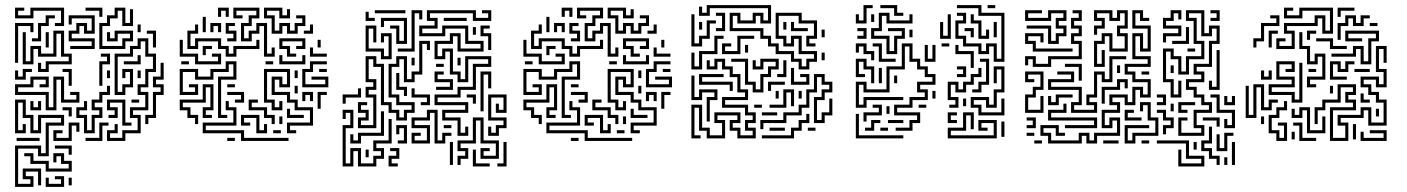

<svg xmlns="http://www.w3.org/2000/svg" viewBox="-20 -536 5510 752"><path d="M195 -434V-446H219V-494H111V-464H39V-506H75V-494H51V-476H99V-506H231V-434ZM369 -470V-494H315V-506H381V-470ZM369 -344V-446H399V-476H429V-506H471V-446H489V-500H501V-434H459V-494H441V-464H411V-434H381V-356H459V-386H489V-404H441V-374H399V-410H411V-386H429V-416H501V-374H471V-344ZM105 -374V-386H129V-446H159V-476H195V-464H171V-434H141V-374ZM255 -344V-356H339V-374H249V-416H279V-446H321V-416H339V-464H261V-440H249V-476H351V-404H309V-434H291V-404H261V-386H351V-344ZM39 -290V-446H111V-410H99V-434H51V-290ZM519 -410V-440H531V-410ZM129 -254V-290H141V-266H159V-296H249V-314H219V-404H201V-314H129V-344H111V-284H69V-410H81V-296H99V-356H141V-326H189V-416H231V-326H261V-284H171V-254ZM579 -350V-404H555V-416H591V-350ZM159 -350V-410H171V-350ZM399 16V-26H429V-50H441V-14H411V4H459V-26H519V-74H489V-116H549V-164H519V-206H549V-266H579V-314H549V-374H531V-344H501V-314H441V-176H459V-206H489V-254H471V-230H459V-266H501V-194H471V-164H429V-326H489V-356H519V-386H561V-326H591V-254H561V-194H531V-176H561V-104H501V-86H531V-14H471V16ZM369 -200V-296H399V-314H375V-326H411V-284H381V-200ZM465 -284V-296H519V-320H531V-284ZM549 -50V-86H579V-176H609V-194H579V-236H609V-290H621V-224H591V-206H621V-164H591V-74H561V-50ZM249 -200V-254H225V-266H261V-200ZM39 -224V-260H51V-236H69V-266H105V-254H81V-224ZM399 -230V-260H411V-230ZM519 -230V-260H531V-230ZM159 -104V-164H39V-206H99V-236H171V-194H135V-206H159V-224H111V-194H51V-176H171V-116H189V-236H231V-146H279V-164H255V-176H291V-134H219V-224H201V-104ZM309 -14V-74H279V-116H309V-140H321V-104H291V-86H321V-26H339V-86H369V-104H339V-146H369V-176H399V-200H411V-164H381V-134H351V-116H381V-74H351V-14ZM495 -134V-146H525V-134ZM459 -44V-134H411V-116H441V-74H405V-86H429V-104H399V-146H471V-56H495V-44ZM39 196V34H141V64H159V-56H219V-74H141V-14H99V-74H69V-134H51V-26H69V-50H81V-14H39V-146H81V-86H111V-26H129V-86H231V-44H171V76H129V46H51V184H99V166H69V124H141V190H129V136H81V154H111V196ZM99 -104V-140H111V-116H129V-140H141V-104ZM249 -80V-104H225V-116H261V-80ZM189 16V-26H225V-14H201V4H249V-56H291V-20H279V-44H261V16ZM315 16V4H369V-56H405V-44H381V16ZM45 16V4H135V16ZM249 70V46H195V34H261V70ZM159 136V106H99V76H75V64H111V94H171V124H249V106H219V76H201V100H189V64H231V94H261V136ZM159 196V160H171V184H219V166H195V154H231V196ZM249 190V160H261V190Z M834 -470V-506H876V-470H864V-494H846V-470ZM1014 -314V-434H996V-404H966V-374H924V-446H954V-476H984V-494H906V-476H930V-464H894V-506H996V-464H966V-434H936V-386H954V-416H984V-446H1026V-326H1044V-350H1056V-314ZM1044 -404V-464H1014V-506H1086V-476H1104V-500H1116V-464H1074V-494H1026V-476H1056V-416H1074V-446H1116V-416H1134V-446H1164V-464H1140V-476H1176V-434H1146V-404H1104V-434H1086V-404ZM774 -410V-470H786V-410ZM804 -410V-446H846V-410H834V-434H816V-410ZM870 -374V-386H894V-404H864V-446H900V-434H876V-416H906V-374ZM1170 -404V-416H1194V-440H1206V-404ZM864 -314V-344H834V-374H756V-344H714V-416H744V-440H756V-404H726V-356H744V-386H846V-356H876V-326H894V-356H984V-380H996V-344H906V-314ZM1104 -314V-344H1074V-386H1176V-344H1140V-356H1164V-374H1086V-356H1116V-326H1140V-314ZM744 -284V-314H684V-380H696V-326H756V-296H834V-314H810V-326H846V-284ZM1224 -350V-380H1236V-350ZM774 -320V-356H810V-344H786V-320ZM1194 -314V-350H1206V-326H1260V-314ZM1074 -284V-320H1086V-296H1164V-320H1176V-284ZM834 -74V-236H894V-284H876V-254H816V-224H744V-254H696V-176H744V-194H720V-206H756V-164H684V-266H756V-236H804V-266H864V-296H906V-224H846V-86H870V-74ZM1164 -194V-266H1194V-296H1260V-284H1206V-254H1176V-206H1254V-224H1200V-236H1266V-194ZM1020 -284V-296H1050V-284ZM690 -284V-296H720V-284ZM1104 -14V-56H1194V-104H1134V-134H1104V-164H1044V-236H1086V-206H1104V-254H1026V-146H1056V-116H1074V-140H1086V-104H1044V-134H1014V-266H1116V-194H1074V-224H1056V-176H1116V-146H1146V-116H1206V-44H1116V-26H1140V-14ZM1230 -254V-266H1260V-254ZM1134 -230V-260H1146V-230ZM744 -50V-74H714V-104H684V-146H774V-206H816V-104H786V-86H810V-74H774V-116H804V-194H786V-134H696V-116H726V-86H756V-50ZM870 -194V-206H900V-194ZM1134 -170V-200H1146V-170ZM900 -134V-146H924V-164H870V-176H936V-134ZM1164 -140V-176H1206V-140H1194V-164H1176V-140ZM1224 -110V-176H1260V-164H1236V-110ZM1044 -50V-74H1014V-104H954V-146H990V-134H966V-116H1026V-86H1056V-50ZM924 16V-14H774V-56H894V-104H864V-140H876V-116H906V-44H786V-26H936V4H1110V16ZM1104 -74V-110H1116V-86H1170V-74ZM984 -14V-74H936V-56H960V-44H924V-86H996V-26H1014V-50H1026V-14ZM1074 -50V-80H1086V-50ZM1050 -14V-26H1080V-14ZM870 16V4H900V16Z M1448 -484V-496H1568V-484ZM1538 -334V-346H1592V-496H1634V-460H1622V-484H1604V-334ZM1772 -4V-64H1712V-106H1802V-124H1682V-166H1772V-196H1832V-286H1892V-304H1814V-214H1772V-244H1742V-334H1724V-304H1682V-376H1742V-406H1784V-346H1862V-364H1802V-424H1724V-394H1622V-436H1682V-454H1652V-496H1844V-466H1892V-484H1868V-496H1904V-454H1832V-484H1664V-466H1694V-424H1634V-406H1712V-436H1814V-376H1874V-334H1772V-394H1754V-364H1694V-316H1712V-346H1754V-256H1784V-226H1802V-316H1904V-274H1844V-184H1784V-154H1694V-136H1814V-94H1724V-76H1784V-16H1802V-40H1814V-4ZM1412 -454V-490H1424V-466H1448V-454ZM1532 -364V-424H1508V-436H1544V-376H1562V-454H1484V-430H1472V-466H1574V-364ZM1718 -454V-466H1808V-454ZM1472 -304V-334H1412V-436H1454V-370H1442V-424H1424V-346H1484V-316H1502V-394H1484V-370H1472V-406H1514V-304ZM1892 -340V-394H1862V-436H1898V-424H1874V-406H1904V-340ZM1832 -400V-430H1844V-400ZM1382 -34V-76H1412V-94H1382V-136H1418V-124H1394V-106H1424V-64H1394V-46H1442V-154H1412V-196H1442V-214H1412V-316H1454V-286H1484V-136H1514V-106H1544V-76H1562V-106H1592V-124H1532V-154H1502V-286H1532V-316H1574V-226H1592V-256H1622V-376H1664V-340H1652V-364H1634V-244H1604V-214H1562V-304H1544V-274H1514V-166H1544V-136H1604V-94H1574V-64H1532V-94H1502V-124H1472V-274H1442V-304H1424V-226H1454V-184H1424V-166H1454V-34ZM1772 -280V-310H1784V-280ZM1592 -280V-310H1604V-280ZM1688 -274V-286H1718V-274ZM1688 -184V-196H1742V-214H1682V-256H1718V-244H1694V-226H1754V-184ZM1862 -100V-256H1904V-190H1892V-244H1874V-100ZM1562 -160V-184H1532V-250H1544V-196H1574V-160ZM1322 -130V-166H1382V-190H1394V-154H1334V-130ZM1628 -124V-136H1652V-154H1592V-190H1604V-166H1664V-124ZM1832 -130V-154H1808V-166H1844V-130ZM1892 -4V-40H1904V-16H1922V-46H1952V-64H1892V-166H1964V-94H1922V-130H1934V-106H1952V-154H1904V-76H1964V-34H1934V-4ZM1322 116V-46H1352V-94H1334V-70H1322V-106H1364V-34H1334V104H1352V44H1394V104H1442V74H1472V56H1442V14H1502V-70H1514V26H1454V44H1484V86H1454V116H1382V56H1364V116ZM1592 26V-16H1628V-4H1604V14H1652V-34H1592V-76H1652V-106H1694V14H1712V-16H1748V-4H1724V26H1682V-94H1664V-64H1604V-46H1664V26ZM1352 26V-10H1364V14H1382V-16H1472V-100H1484V-4H1394V26ZM1772 110V74H1802V56H1772V14H1832V-76H1874V14H1934V86H1862V44H1898V56H1874V74H1922V26H1862V-64H1844V26H1784V44H1814V86H1784V110ZM1538 26V14H1562V-34H1544V-10H1532V-46H1574V26ZM1718 -34V-46H1748V-34ZM1742 110V20H1754V110ZM1928 116V104H1952V20H1964V116ZM1502 116V74H1532V56H1508V44H1544V86H1514V104H1538V116ZM1412 80V50H1424V80ZM1832 116V50H1844V104H1898V116Z M2180 -470V-506H2222V-470H2210V-494H2192V-470ZM2360 -314V-434H2342V-404H2312V-374H2270V-446H2300V-476H2330V-494H2252V-476H2276V-464H2240V-506H2342V-464H2312V-434H2282V-386H2300V-416H2330V-446H2372V-326H2390V-350H2402V-314ZM2390 -404V-464H2360V-506H2432V-476H2450V-500H2462V-464H2420V-494H2372V-476H2402V-416H2420V-446H2462V-416H2480V-446H2510V-464H2486V-476H2522V-434H2492V-404H2450V-434H2432V-404ZM2120 -410V-470H2132V-410ZM2150 -410V-446H2192V-410H2180V-434H2162V-410ZM2216 -374V-386H2240V-404H2210V-446H2246V-434H2222V-416H2252V-374ZM2516 -404V-416H2540V-440H2552V-404ZM2210 -314V-344H2180V-374H2102V-344H2060V-416H2090V-440H2102V-404H2072V-356H2090V-386H2192V-356H2222V-326H2240V-356H2330V-380H2342V-344H2252V-314ZM2450 -314V-344H2420V-386H2522V-344H2486V-356H2510V-374H2432V-356H2462V-326H2486V-314ZM2090 -284V-314H2030V-380H2042V-326H2102V-296H2180V-314H2156V-326H2192V-284ZM2570 -350V-380H2582V-350ZM2120 -320V-356H2156V-344H2132V-320ZM2540 -314V-350H2552V-326H2606V-314ZM2420 -284V-320H2432V-296H2510V-320H2522V-284ZM2180 -74V-236H2240V-284H2222V-254H2162V-224H2090V-254H2042V-176H2090V-194H2066V-206H2102V-164H2030V-266H2102V-236H2150V-266H2210V-296H2252V-224H2192V-86H2216V-74ZM2510 -194V-266H2540V-296H2606V-284H2552V-254H2522V-206H2600V-224H2546V-236H2612V-194ZM2366 -284V-296H2396V-284ZM2036 -284V-296H2066V-284ZM2450 -14V-56H2540V-104H2480V-134H2450V-164H2390V-236H2432V-206H2450V-254H2372V-146H2402V-116H2420V-140H2432V-104H2390V-134H2360V-266H2462V-194H2420V-224H2402V-176H2462V-146H2492V-116H2552V-44H2462V-26H2486V-14ZM2576 -254V-266H2606V-254ZM2480 -230V-260H2492V-230ZM2090 -50V-74H2060V-104H2030V-146H2120V-206H2162V-104H2132V-86H2156V-74H2120V-116H2150V-194H2132V-134H2042V-116H2072V-86H2102V-50ZM2216 -194V-206H2246V-194ZM2480 -170V-200H2492V-170ZM2246 -134V-146H2270V-164H2216V-176H2282V-134ZM2510 -140V-176H2552V-140H2540V-164H2522V-140ZM2570 -110V-176H2606V-164H2582V-110ZM2390 -50V-74H2360V-104H2300V-146H2336V-134H2312V-116H2372V-86H2402V-50ZM2270 16V-14H2120V-56H2240V-104H2210V-140H2222V-116H2252V-44H2132V-26H2282V4H2456V16ZM2450 -74V-110H2462V-86H2516V-74ZM2330 -14V-74H2282V-56H2306V-44H2270V-86H2342V-26H2360V-50H2372V-14ZM2420 -50V-80H2432V-50ZM2396 -14V-26H2426V-14ZM2216 16V4H2246V16Z M3108 -264V-294H3078V-324H3018V-354H2988V-384H2958V-414H2838V-486H2880V-456H2928V-486H2970V-456H2988V-504H2760V-474H2718V-510H2730V-486H2748V-516H3000V-444H2958V-474H2940V-444H2868V-474H2850V-426H2970V-396H3000V-366H3030V-336H3090V-306H3120V-276H3138V-306H3168V-324H3108V-384H3090V-354H3048V-384H3018V-486H3120V-456H3180V-384H3150V-366H3174V-354H3138V-396H3168V-444H3108V-474H3030V-396H3060V-366H3078V-396H3120V-336H3180V-294H3150V-264ZM2784 -414V-426H2808V-474H2784V-486H2820V-414ZM2688 -354V-480H2700V-366H2718V-396H2748V-456H2784V-444H2760V-384H2730V-354ZM2718 -420V-450H2730V-420ZM3048 -420V-450H3060V-420ZM3078 -414V-450H3090V-426H3144V-414ZM3198 -390V-420H3210V-390ZM2688 -264V-330H2700V-276H2718V-336H2778V-396H2814V-384H2790V-324H2730V-264ZM2808 -324V-366H2844V-354H2820V-336H2868V-396H2934V-384H2880V-324ZM2898 -330V-360H2910V-330ZM3198 -300V-330H3210V-300ZM2928 -174V-204H2898V-294H2844V-306H2910V-216H2940V-186H2958V-246H2988V-276H3018V-294H2970V-264H2928V-300H2940V-276H2958V-306H3030V-264H3000V-234H2970V-174ZM2688 6V-126H2730V-36H2760V-6H2808V-54H2778V-96H2880V-54H2850V-36H2880V-6H2928V-24H2898V-66H2928V-84H2898V-114H2808V-156H2898V-174H2868V-234H2838V-264H2808V-294H2790V-264H2748V-300H2760V-276H2778V-306H2820V-276H2850V-246H2880V-186H2910V-144H2820V-126H2910V-96H2940V-54H2910V-36H2940V6H2868V-24H2838V-66H2868V-84H2790V-66H2820V6H2748V-24H2718V-114H2700V-6H2724V6ZM3024 -234V-246H3048V-300H3060V-234ZM3078 -204V-270H3090V-216H3138V-234H3114V-246H3150V-204ZM2838 -180V-204H2718V-246H2814V-234H2730V-216H2850V-180ZM2958 -30V-66H3048V-96H3108V-126H3138V-186H3168V-246H3210V-216H3240V-174H3210V-144H3180V-66H3198V-96H3228V-150H3240V-84H3210V-54H3168V-156H3198V-186H3228V-204H3198V-234H3180V-174H3150V-114H3120V-84H3060V-54H2970V-30ZM2748 -60V-156H2778V-174H2730V-144H2688V-240H2700V-156H2718V-186H2790V-144H2760V-60ZM2988 -180V-216H3054V-204H3000V-180ZM2994 -114V-126H3048V-186H3090V-120H3078V-174H3060V-114ZM3018 -150V-180H3030V-150ZM3108 -150V-180H3120V-150ZM2934 -114V-126H2964V-114ZM2964 -84V-96H3024V-84ZM2964 6V-6H3078V-36H3108V-66H3138V-90H3150V-54H3120V-24H3090V6ZM2994 -24V-36H3054V-24ZM3144 -24V-36H3174V-24Z M3332 -444V-480H3344V-456H3362V-516H3398V-504H3374V-444ZM3482 -474V-504H3428V-516H3494V-486H3518V-474ZM3872 -294V-354H3854V-324H3812V-354H3752V-384H3722V-456H3752V-474H3728V-486H3764V-444H3734V-396H3764V-366H3824V-336H3842V-366H3884V-306H3902V-474H3812V-504H3728V-516H3824V-486H3914V-294ZM3848 -504V-516H3878V-504ZM3452 -324V-384H3392V-426H3422V-486H3464V-456H3542V-480H3554V-444H3452V-474H3434V-414H3404V-396H3464V-336H3482V-396H3512V-414H3458V-426H3524V-384H3494V-324ZM3392 -450V-480H3404V-450ZM3662 -384V-450H3674V-396H3692V-480H3704V-384ZM3812 -384V-444H3782V-480H3794V-456H3824V-396H3842V-420H3854V-384ZM3872 -390V-450H3884V-390ZM3338 -384V-396H3362V-414H3338V-426H3374V-384ZM3782 -390V-414H3758V-426H3794V-390ZM3542 -390V-420H3554V-390ZM3668 -354V-366H3698V-354ZM3392 -300V-324H3362V-354H3344V-330H3332V-366H3374V-336H3404V-300ZM3422 -294V-354H3398V-366H3434V-306H3488V-294ZM3488 -24V-36H3542V-66H3572V-84H3482V-126H3542V-156H3602V-174H3572V-216H3632V-234H3602V-264H3572V-294H3542V-354H3524V-264H3464V-174H3362V-204H3344V-126H3362V-156H3518V-144H3374V-114H3332V-216H3374V-186H3452V-276H3512V-366H3554V-306H3584V-276H3614V-246H3644V-204H3584V-186H3614V-144H3554V-114H3494V-96H3584V-54H3554V-24ZM3602 -294V-360H3614V-306H3632V-360H3644V-294ZM3782 -270V-324H3722V-360H3734V-336H3794V-270ZM3392 -210V-264H3362V-294H3344V-246H3368V-234H3332V-306H3374V-276H3404V-210ZM3788 -174V-186H3812V-216H3842V-294H3818V-306H3854V-204H3824V-174ZM3728 -234V-246H3752V-264H3728V-276H3764V-234ZM3812 -84V-114H3782V-156H3854V-126H3872V-186H3902V-264H3884V-210H3872V-276H3914V-174H3884V-114H3842V-144H3794V-126H3824V-96H3902V-150H3914V-84ZM3422 -210V-270H3434V-210ZM3698 -114V-126H3722V-144H3692V-216H3734V-186H3752V-216H3782V-246H3812V-270H3824V-234H3794V-204H3764V-174H3722V-204H3704V-156H3734V-114ZM3482 -210V-240H3494V-210ZM3632 -150V-180H3644V-150ZM3752 -120V-150H3764V-120ZM3362 -60V-96H3422V-114H3398V-126H3434V-84H3374V-60ZM3578 -114V-126H3608V-114ZM3452 -90V-120H3464V-90ZM3692 6V-36H3752V-96H3794V-30H3782V-84H3764V-24H3704V-6H3872V-54H3824V-36H3848V-24H3812V-66H3884V6ZM3692 -54V-96H3728V-84H3704V-66H3728V-54ZM3332 6V-90H3344V-6H3518V6ZM3368 -24V-36H3392V-66H3428V-54H3404V-24ZM3458 -54V-66H3518V-54ZM3902 0V-60H3914V0ZM3428 -24V-36H3458V-24Z M4025 -274V-304H4007V-280H3995V-316H4037V-286H4085V-316H4205V-364H4175V-406H4205V-424H4175V-466H4205V-484H4181V-496H4217V-454H4187V-436H4217V-394H4187V-376H4217V-304H4097V-274ZM4085 -364V-424H4001V-436H4097V-376H4115V-406H4145V-424H4115V-466H4145V-484H4097V-454H3995V-496H4061V-484H4007V-466H4085V-496H4157V-454H4127V-436H4157V-394H4127V-364ZM4721 -454V-466H4745V-484H4721V-496H4757V-454ZM4535 -370V-406H4595V-424H4535V-466H4565V-496H4607V-460H4595V-484H4577V-454H4547V-436H4607V-394H4547V-370ZM4085 26V-4H4055V-46H4127V-16H4151V-4H4115V-34H4067V-16H4097V14H4205V-16H4247V14H4265V-16H4355V-64H4337V-34H4295V-106H4355V-124H4325V-166H4397V-136H4415V-196H4457V-166H4475V-214H4415V-244H4385V-286H4475V-304H4415V-406H4457V-346H4475V-424H4415V-496H4457V-466H4481V-454H4445V-484H4427V-436H4487V-334H4445V-394H4427V-316H4487V-274H4397V-256H4427V-226H4487V-154H4445V-184H4427V-124H4385V-154H4337V-136H4367V-94H4307V-46H4325V-76H4367V-4H4277V26H4235V-4H4217V26ZM4595 -4V-76H4631V-64H4607V-16H4685V-34H4655V-106H4715V-124H4685V-154H4655V-184H4625V-226H4685V-244H4655V-286H4715V-376H4745V-424H4727V-394H4685V-484H4637V-466H4667V-376H4697V-304H4637V-244H4595V-304H4565V-334H4547V-226H4577V-166H4595V-220H4607V-154H4565V-214H4535V-346H4577V-316H4607V-256H4625V-316H4685V-364H4655V-454H4625V-496H4697V-406H4715V-436H4757V-364H4727V-274H4667V-256H4697V-214H4637V-196H4667V-166H4697V-136H4727V-94H4667V-46H4697V-4ZM4265 -274V-376H4295V-406H4337V-346H4385V-394H4355V-436H4385V-484H4367V-454H4325V-484H4277V-466H4307V-424H4277V-400H4265V-436H4295V-454H4265V-496H4337V-466H4355V-496H4397V-424H4367V-406H4397V-334H4325V-394H4307V-364H4277V-286H4295V-340H4307V-274ZM4571 -364V-376H4625V-430H4637V-364ZM4025 -334V-364H3995V-406H4067V-370H4055V-394H4007V-376H4037V-346H4181V-334ZM4631 -334V-346H4661V-334ZM4715 -184V-220H4727V-196H4745V-340H4757V-184ZM4175 -94V-136H4205V-184H4085V-226H4175V-244H4121V-256H4187V-214H4097V-196H4217V-124H4187V-106H4265V-124H4235V-166H4265V-256H4307V-226H4325V-316H4391V-304H4337V-214H4295V-244H4277V-154H4247V-136H4277V-94ZM4205 -220V-274H4151V-286H4217V-220ZM4565 -250V-280H4577V-250ZM4355 -250V-280H4367V-250ZM4451 -244V-256H4481V-244ZM3995 -94V-166H4025V-196H4055V-244H4007V-226H4031V-214H3995V-256H4067V-184H4037V-154H4007V-106H4055V-160H4067V-94ZM4295 -130V-196H4355V-226H4397V-190H4385V-214H4367V-184H4307V-130ZM4085 -124V-160H4097V-136H4115V-166H4181V-154H4127V-124ZM4511 -124V-136H4535V-154H4511V-166H4547V-124ZM4775 -34V-70H4787V-46H4805V-94H4745V-154H4721V-166H4757V-106H4817V-34ZM4775 -124V-160H4787V-136H4805V-160H4817V-124ZM4385 26V-46H4481V-34H4397V14H4415V-16H4505V-64H4475V-124H4457V-100H4445V-136H4487V-76H4517V-4H4427V26ZM4595 -94V-136H4661V-124H4607V-106H4631V-94ZM4565 -100V-130H4577V-100ZM4151 -34V-46H4265V-64H4085V-106H4145V-130H4157V-94H4097V-76H4277V-34ZM4535 -10V-46H4565V-64H4535V-94H4511V-106H4547V-76H4577V-34H4547V-10ZM4385 -64V-106H4421V-94H4397V-76H4451V-64ZM4001 -34V-46H4025V-64H4001V-76H4037V-34ZM4745 -40V-64H4691V-76H4757V-40ZM4745 110V86H4715V56H4685V14H4715V-40H4727V26H4697V44H4727V74H4757V110ZM4001 -4V-16H4031V-4ZM4745 56V-10H4757V44H4775V-16H4811V-4H4787V56ZM4031 26V14H4061V26ZM4301 26V14H4361V26ZM4451 26V14H4481V26ZM4595 116V50H4607V104H4685V86H4625V26H4511V14H4637V74H4697V116ZM4655 50V20H4667V50ZM4805 110V20H4817V110ZM4775 110V80H4787V110Z M4979 -344V-386H5015V-374H4991V-356H5039V-404H5009V-446H5129V-476H5171V-416H5189V-494H5081V-464H5009V-506H5045V-494H5021V-476H5069V-506H5201V-404H5159V-464H5141V-434H5021V-416H5051V-344ZM5219 -470V-506H5285V-494H5231V-470ZM4889 -350V-386H4919V-446H4979V-464H4955V-476H4991V-434H4931V-374H4901V-350ZM5219 -380V-446H5249V-476H5291V-446H5309V-476H5345V-464H5321V-434H5279V-464H5261V-434H5231V-380ZM5345 -434V-446H5375V-434ZM4949 -350V-416H4985V-404H4961V-350ZM5099 -380V-416H5135V-404H5111V-380ZM5309 -284V-344H5291V-314H5195V-326H5279V-356H5321V-296H5339V-386H5369V-404H5261V-386H5315V-374H5249V-416H5381V-374H5351V-284ZM5099 -194V-236H5159V-314H5141V-284H5099V-344H5069V-410H5081V-356H5111V-296H5129V-326H5171V-224H5111V-206H5135V-194ZM5189 -344V-374H5135V-386H5201V-356H5255V-344ZM5189 16V-116H5279V-134H5249V-176H5279V-194H5231V-134H5171V-104H5141V-50H5129V-116H5159V-146H5219V-206H5291V-164H5261V-146H5291V-104H5201V4H5249V-44H5219V-86H5309V-116H5351V-56H5399V-134H5369V-164H5339V-194H5309V-236H5381V-206H5399V-254H5369V-356H5411V-290H5399V-344H5381V-266H5411V-194H5369V-224H5321V-206H5351V-176H5381V-146H5411V-44H5339V-104H5321V-74H5231V-56H5261V16ZM5039 -134V-164H4949V-206H5039V-224H4979V-296H5051V-254H5015V-266H5039V-284H4991V-236H5051V-194H4961V-176H5051V-146H5069V-290H5081V-134ZM5189 -224V-296H5231V-266H5249V-296H5285V-284H5261V-254H5219V-284H5201V-236H5255V-224ZM5105 -254V-266H5135V-254ZM5285 -254V-266H5345V-254ZM4919 -224V-260H4931V-236H4949V-260H4961V-224ZM4859 -74V-200H4871V-86H4889V-206H4931V-116H4949V-146H4985V-134H4961V-104H4919V-194H4901V-74ZM5189 -170V-200H5201V-170ZM5309 -134V-170H5321V-146H5345V-134ZM4979 16V-14H4949V-86H4979V-116H5009V-140H5021V-104H4991V-74H4961V-26H4991V4H5009V-44H4985V-56H5021V16ZM5099 -14V-104H5081V-74H5039V-110H5051V-86H5069V-116H5111V-26H5159V-80H5171V-14ZM5369 -80V-110H5381V-80ZM4919 -50V-80H4931V-50ZM5069 16V-44H5045V-56H5081V4H5135V16ZM5279 10V-50H5291V10ZM5309 16V-20H5321V4H5399V-14H5345V-26H5411V16ZM5039 10V-20H5051V10Z"/></svg>

Font: Rubik Maze
Style: Regular
Weight: 400
Designer: Hubert and Fischer, NaN
Foundry: Hubert and Fischer, NaN
Version: Version 2.200